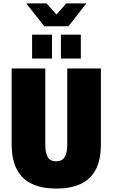

<svg xmlns="http://www.w3.org/2000/svg" viewBox="-20 -1087 656 1119"><path d="M308 12Q227 12 169 -14Q111 -40 79.5 -97Q48 -154 48 -246V-688H244V-241Q244 -199 257.5 -173Q271 -147 307 -147Q343 -147 357.5 -173Q372 -199 372 -241V-688H568V-246Q568 -154 537 -97Q506 -40 448 -14Q390 12 308 12ZM167 -746V-885H283V-746ZM335 -746V-885H451V-746ZM133 -1067H252L331 -977H287L366 -1067H483L379 -934H238Z"/></svg>

Font: Archivo Condensed Black
Style: Regular
Weight: 900
Width: 3
Designer: Hector Gatti
Foundry: Omnibus-Type
Version: Version 2.001